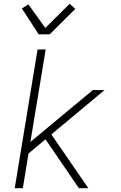

<svg xmlns="http://www.w3.org/2000/svg" viewBox="-20 -997 640 1017"><path d="M398 0 221 -259 131 -184 101 0H58L179 -735H222L141 -245L332 -404L472 -520H534L252 -285L448 0ZM185 -815 96 -952 130 -974 220 -849 349 -977 379 -950 243 -815Z"/></svg>

Font: Iosevka Aile XLt Obl
Style: Regular
Weight: 200
Italic angle: -9°
Designer: Belleve Invis
Foundry: Belleve Invis
Version: Version 31.1.0; ttfautohint (v1.8.4)